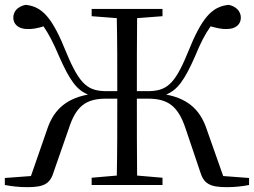

<svg xmlns="http://www.w3.org/2000/svg" viewBox="-26 -765 1050 794"><path d="M197 -57 258 -232C288 -326 329 -357 413 -357H459C459 -239 459 -137 457 -39L353 -30V0H646V-30L541 -39C540 -138 540 -239 540 -357H586C669 -357 711 -326 742 -232L801 -57C816 -5 842 9 912 9C948 9 979 5 1004 0V-29L897 -37L830 -227C806 -301 761 -355 661 -374C708 -393 737 -433 781 -533C804 -589 821 -622 845 -656C871 -649 892 -644 912 -645C951 -645 970 -666 970 -692C970 -717 952 -738 920 -745C851 -738 809 -694 750 -546C695 -411 660 -388 582 -388H540C540 -498 540 -596 541 -690L646 -698V-728H353V-698L457 -690C459 -595 459 -497 459 -388H417C340 -388 305 -411 249 -546C190 -694 148 -738 80 -745C46 -738 29 -717 29 -692C29 -666 49 -645 87 -645C107 -644 129 -648 154 -656C177 -622 194 -589 218 -533C262 -433 291 -393 338 -374C237 -355 192 -301 168 -227L102 -37L-6 -29V0C20 5 51 9 87 9C157 9 182 -5 197 -57Z"/></svg>

Font: Harano Aji Mincho TW
Style: Regular
Weight: 400
Foundry: Masamichi Hosoda
Version: HaranoAjiMinchoTW-Regular version 20230610;ttx 4.39.4